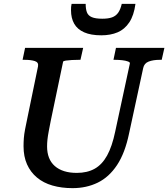

<svg xmlns="http://www.w3.org/2000/svg" viewBox="-20 -958 872 995"><path d="M243 -332Q237 -301 232.5 -277.5Q228 -254 226 -235.5Q224 -217 224 -199Q224 -166 234 -140.5Q244 -115 264 -97.5Q284 -80 312.5 -71Q341 -62 378 -62Q432 -62 470.5 -83.5Q509 -105 535 -152Q561 -199 577 -276L653 -629Q655 -635 643 -639.5Q631 -644 612.5 -646Q594 -648 577 -648H568L581 -710H832L818 -648H808Q774 -648 750.5 -639Q727 -630 722 -605L649 -267Q628 -165 586.5 -102.5Q545 -40 486.5 -11.5Q428 17 356 17Q299 17 252 3.5Q205 -10 171.5 -38Q138 -66 120 -106.5Q102 -147 102 -200Q102 -221 103.5 -241.5Q105 -262 110 -288Q115 -314 122 -347L177 -614Q181 -635 160.5 -641.5Q140 -648 108 -648H97L110 -710H411L397 -648H388Q371 -648 352.5 -647Q334 -646 321 -644Q308 -642 307 -638ZM505 -775Q553 -775 589.5 -790.5Q626 -806 650 -842Q674 -878 682 -938H611Q604 -908 592 -891.5Q580 -875 560.5 -868Q541 -861 510 -861Q475 -861 456 -869Q437 -877 430.5 -894Q424 -911 424 -938H351Q349 -930 348.5 -922.5Q348 -915 348 -905Q348 -864 364.5 -835Q381 -806 416 -790.5Q451 -775 505 -775Z"/></svg>

Font: Roboto Serif Medium
Style: Italic
Weight: 500
Italic angle: -10°
Designer: Greg Gazdowicz
Foundry: Commercial Type
Version: Version 1.008